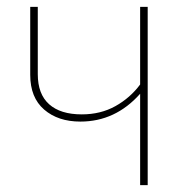

<svg xmlns="http://www.w3.org/2000/svg" viewBox="-20 -539 568 559"><path d="M410 -519V0H388V-266Q316 -185 214 -185Q149 -185 108.5 -220Q68 -255 68 -321V-519H90V-323Q90 -265 123 -235.5Q156 -206 218 -206Q273 -206 316 -230Q359 -254 388 -293V-519Z"/></svg>

Font: Fira Sans Thin
Style: Regular
Weight: 100
Designer: bBox Type GmbH & Carrois Corporate GbR & Edenspiekermann AG
Foundry: bBox Type GmbH & Carrois Corporate GbR & Edenspiekermann AG
Version: Version 4.301